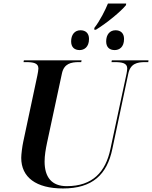

<svg xmlns="http://www.w3.org/2000/svg" viewBox="-20 -1055 859 1085"><path d="M513 -897V-887H522C584 -925 663 -990 692 -1026L693 -1035H590C575 -998 545 -938 513 -897ZM430 -772C455 -772 483 -788 483 -835C483 -868 463 -884 435 -884C402 -884 382 -859 382 -821C382 -788 401 -772 430 -772ZM628 -772C654 -772 681 -788 681 -835C681 -868 661 -884 633 -884C600 -884 580 -859 580 -821C580 -788 599 -772 628 -772ZM336 10C502 10 585 -68 615 -214L705 -639C717 -696 756 -704 800 -704H818L819 -714H612L610 -704H627C669 -704 699 -699 699 -668C699 -662 697 -648 695 -638L604 -213C577 -84 504 -3 357 -3C272 -3 232 -54 232 -142C232 -176 238 -211 246 -249L330 -640C342 -696 382 -704 426 -704H439L441 -714H115L113 -704H126C168 -704 197 -699 197 -668C197 -660 194 -642 191 -628L111 -252C106 -229 100 -184 100 -163C100 -53 184 10 336 10Z"/></svg>

Font: Noto Serif Display SemiBold
Style: Italic
Weight: 600
Italic angle: -12°
Designer: Monotype Design Team
Foundry: Monotype Imaging Inc.
Version: Version 2.009